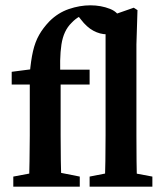

<svg xmlns="http://www.w3.org/2000/svg" viewBox="-20 -702 615 722"><path d="M89 0Q90 -48 91 -96Q92 -144 92 -193V-384H24V-432L132 -446L92 -425Q96 -474 104 -509Q112 -544 127 -570.5Q142 -597 166 -622Q198 -654 239 -668Q280 -682 320 -682Q360 -682 394 -668.5Q428 -655 435 -623Q434 -602 420.5 -587.5Q407 -573 382 -573Q356 -573 331 -586.5Q306 -600 284 -629L261 -658L324 -656Q297 -649 280.5 -640.5Q264 -632 249 -616Q219 -587 211 -534.5Q203 -482 208 -398V-193Q208 -96 211 0ZM30 0V-38L126 -56H189L280 -38V0ZM149 -384V-440H317V-384ZM317 0V-38L409 -56H457L553 -38V0ZM374 0Q377 -96 377 -193V-636L483 -673L497 -664L493 -535V-193Q493 -144 493.5 -96Q494 -48 496 0Z"/></svg>

Font: Lisu Bosa ExtraBold
Style: Regular
Weight: 800
Designer: David Morse, Annie Olsen, Victor Gaultney, Frank Grießhammer (Latin)
Foundry: SIL International
Version: Version 2.000